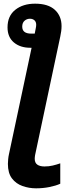

<svg xmlns="http://www.w3.org/2000/svg" viewBox="-20 -785 379 1045"><path d="M176 240Q138 240 102.5 227.5Q67 215 45 186Q23 157 23 107Q23 96 24.5 81Q26 66 29 53L152 -525H145Q90 -525 55.5 -554Q21 -583 21 -636Q21 -698 63 -731.5Q105 -765 171 -765Q242 -765 278.5 -731.5Q315 -698 315 -643Q315 -617 308 -586L171 59Q170 66 169.5 70Q169 74 169 79Q169 101 183 111Q197 121 222 121Q246 121 267 116Q288 111 308 104V215Q284 226 249 233Q214 240 176 240ZM150 -602H169L175 -633Q176 -638 176.5 -642Q177 -646 177 -650Q177 -666 167.5 -674.5Q158 -683 143 -683Q126 -683 113.5 -672Q101 -661 101 -640Q101 -602 150 -602Z"/></svg>

Font: BC Sans
Style: Bold Italic
Weight: 700
Italic angle: -12°
Designer: Monotype Design Team
Province of B.C.
Foundry: Monotype Imaging Inc.
Version: Version 2.000;GOOG;noto-source:20170915:90ef993387c0